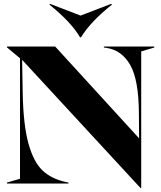

<svg xmlns="http://www.w3.org/2000/svg" viewBox="-20 -954 838 998"><path d="M95 -643 98 -473Q101 -304 128 -207.5Q155 -111 201.5 -67.5Q248 -24 322 -8L336 -5V0H16V-5L84 -25V-651L16 -708V-712H267L703 -235L702 -365Q701 -539 657 -616Q613 -693 534 -705L520 -707V-712H782V-707L714 -687V24H711ZM237 -930 240 -934 399 -873 558 -934 562 -930Q450 -841 401 -760H396Q351 -838 237 -930Z"/></svg>

Font: Nyght Serif Bold
Style: Regular
Weight: 700
Designer: Maksym Kobuzan
Version: Version 0.410